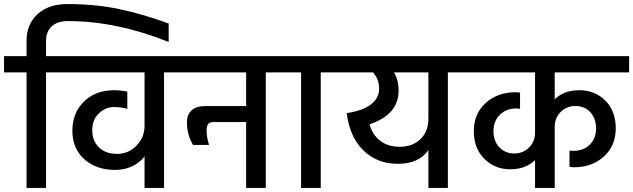

<svg xmlns="http://www.w3.org/2000/svg" viewBox="-44 -927 3123 947"><path d="M288 -907Q426 -907 543 -882.5Q660 -858 788 -811V-720Q531 -823 291 -823Q239 -823 211 -797Q183 -771 183 -725V-650H294V-570H183V0H87V-570H-24V-650H87V-726Q87 -807 141 -857Q195 -907 288 -907Z M877 -650V-570H765V0H669V-155Q615 -89 523 -89Q431 -89 372 -141.5Q313 -194 313 -282Q313 -370 370 -426Q427 -482 518 -482Q554 -482 584 -475V-390Q557 -399 517 -399Q477 -399 444 -368Q411 -337 411 -284.5Q411 -232 444 -200Q477 -168 533.5 -168Q590 -168 629.5 -209Q669 -250 669 -307V-570H246V-650Z M828 -650H1378V-570H1267V0H1170V-325H1008Q990 -325 982.5 -315.5Q975 -306 975 -279.5Q975 -253 987 -212H908Q878 -263 878 -324Q878 -361 901 -382.5Q924 -404 971 -404H1170V-570H828Z M1330 -570V-650H1649V-570H1538V0H1441V-570Z M2069 -342V-570H1899Q1922 -533 1922 -480Q1922 -362 1779 -314Q1791 -265 1829.5 -234Q1868 -203 1928.5 -203Q1989 -203 2029 -240Q2069 -277 2069 -342ZM2069 -187Q2022 -119 1919 -119Q1816 -119 1748.5 -185Q1681 -251 1666 -369Q1745 -381 1785.5 -412Q1826 -443 1826 -489.5Q1826 -536 1796 -570H1600V-650H2276V-570H2165V0H2069Z M3059 -570H2692V-437Q2737 -482 2813.5 -482Q2890 -482 2941.5 -431Q2993 -380 2993 -294Q2993 -208 2934.5 -155Q2876 -102 2788 -102Q2777 -102 2765 -104V-184Q2771 -183 2784 -183Q2834 -183 2865 -213.5Q2896 -244 2896 -293.5Q2896 -343 2867.5 -373.5Q2839 -404 2794.5 -404Q2750 -404 2721 -374.5Q2692 -345 2692 -301V0H2595V-137Q2548 -92 2472.5 -92Q2397 -92 2345 -143.5Q2293 -195 2293 -280.5Q2293 -366 2351.5 -419Q2410 -472 2498 -472Q2514 -472 2521 -470V-390Q2511 -392 2502 -392Q2453 -392 2421.5 -361Q2390 -330 2390 -280.5Q2390 -231 2419 -200.5Q2448 -170 2492 -170Q2536 -170 2565.5 -199.5Q2595 -229 2595 -273V-570H2228V-650H3059Z"/></svg>

Font: Hind Medium
Style: Regular
Weight: 500
Designer: Manushi Parikh, Satya Rajpurohit
Foundry: Indian Type Foundry
Version: Version 1.201;PS 1.0;hotconv 1.0.78;makeotf.lib2.5.61930; tt